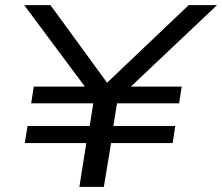

<svg xmlns="http://www.w3.org/2000/svg" viewBox="-20 -725 862 745"><path d="M288 0 315 -170H76L87 -236H328L342 -324H101L111 -389H326L319 -376L74 -705H176L402 -395H386L712 -705H822L474 -376L473 -389H685L675 -324H434L420 -236H660L650 -170H411L383 0Z"/></svg>

Font: Nunito Sans 10pt Expanded
Style: Italic
Weight: 400
Width: 7
Italic angle: -9°
Designer: Vernon Adams
Foundry: Vernon Adams
Version: Version 3.101;gftools[0.9.27]